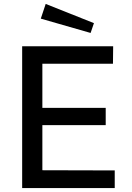

<svg xmlns="http://www.w3.org/2000/svg" viewBox="-20 -959 671 979"><path d="M213 -939 188 -864 442 -791 459 -841ZM93 0H565V-90L196 -91V-321H519V-409H196V-634H556L557 -723H93Z"/></svg>

Font: United Sans Medium
Style: Regular
Weight: 500
Designer: Pablo Impallari, Rodrigo Fuenzalida (Modified by Dan O. Williams)
Version: Version 1.000;PS 001.000;hotconv 1.0.88;makeotf.lib2.5.64775